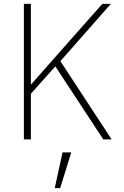

<svg xmlns="http://www.w3.org/2000/svg" viewBox="-20 -718 640 989"><path d="M265 -376 139 -235V0H103V-698H139V-284H141L268 -428L507 -698H551L291 -403L555 0H512ZM302 67H347L290 251H262Z"/></svg>

Font: IBM Plex Mono ExtraLight
Style: Regular
Weight: 200
Monospace: yes
Designer: Mike Abbink, Paul van der Laan, Pieter van Rosmalen
Foundry: Bold Monday
Version: Version 2.3